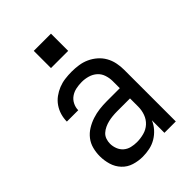

<svg xmlns="http://www.w3.org/2000/svg" viewBox="-216 -826 931 931"><g transform="rotate(-45 250.0 -360.5)"><path d="M202 8Q172 8 143 -1Q114 -10 93.5 -32Q73 -54 64.5 -83Q56 -112 56 -141Q56 -167 62.5 -192Q69 -217 84.5 -237Q100 -257 122 -270.5Q144 -284 168.5 -292Q193 -300 218 -303Q243 -306 269 -306H358V-355Q358 -376 351 -397Q344 -418 328 -432Q312 -446 291 -452Q270 -458 249 -458Q229 -458 209.5 -454Q190 -450 174 -439Q158 -428 149 -410Q140 -392 140 -373Q140 -373 140 -373Q140 -373 140 -373Q140 -373 140 -373Q140 -373 140 -373Q140 -373 140 -373Q140 -373 140 -373H62Q62 -373 62 -373Q62 -373 62 -373Q62 -396 68.5 -418Q75 -440 88 -459Q101 -478 119.5 -491.5Q138 -505 159 -513.5Q180 -522 203 -525Q226 -528 249 -528Q273 -528 297 -524.5Q321 -521 343 -511Q365 -501 383.5 -485Q402 -469 414 -448Q426 -427 431 -403Q436 -379 436 -355V0H358V-86Q349 -64 332.5 -45.5Q316 -27 295 -14.5Q274 -2 250 3Q226 8 202 8ZM232 -62Q256 -62 280.5 -68.5Q305 -75 323 -91.5Q341 -108 349.5 -131.5Q358 -155 358 -180V-236H269Q254 -236 238.5 -234.5Q223 -233 208.5 -229.5Q194 -226 180 -219.5Q166 -213 155 -203Q144 -193 139 -178.5Q134 -164 134 -149Q134 -131 141 -113Q148 -95 162 -83Q176 -71 194.5 -66.5Q213 -62 232 -62ZM191 -611V-729H309V-611Z"/></g></svg>

Font: Iosevka SS04
Style: Regular
Weight: 400
Monospace: yes
Designer: Belleve Invis
Foundry: Belleve Invis
Version: Version 19.0.0; ttfautohint (v1.8.4)